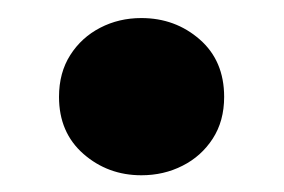

<svg xmlns="http://www.w3.org/2000/svg" viewBox="-20 -456 322 218"><path d="M140.5 -257Q102.5 -257 74.8 -281.2Q47 -305.5 47 -346Q47 -373.5 59.8 -393.5Q72.5 -413.5 93.8 -424.5Q115 -435.5 140.5 -435.5Q179 -435.5 206.8 -411.2Q234.5 -387 234.5 -346Q234.5 -318.5 221.5 -298.5Q208.5 -278.5 187.2 -267.8Q166 -257 140.5 -257Z"/></svg>

Font: Geologica SemiBold
Style: Regular
Weight: 600
Designer: Sindre Bremnes, Frode Helland
Foundry: Monokrom Skriftforlag AS
Version: Version 1.010;gftools[0.9.28]